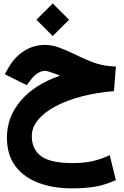

<svg xmlns="http://www.w3.org/2000/svg" viewBox="-20 -728 698 1079"><path d="M184.6 -617.2 276.4 -708.5 368.2 -617.2 276.4 -525.4ZM317.4 -302.7Q311 -305.2 304.7 -307.9Q298.3 -310.5 292.5 -312.5Q245.1 -330.1 232.9 -330.1Q214.8 -330.1 194.1 -317.9Q173.3 -305.7 158.2 -285.6L129.9 -249.5L6.8 -311L29.8 -351.1Q62.5 -407.7 115.7 -441.7Q168.9 -475.6 233.4 -475.6Q271 -475.6 310.5 -461.4Q350.1 -447.3 394 -425.8Q438.5 -404.3 469.7 -390.9Q501 -377.4 526.1 -369.9Q551.3 -362.3 575.9 -358.9Q600.6 -355.5 631.3 -354L620.6 -215.8Q521 -208 436.8 -185.5Q352.5 -163.1 290 -129.4Q227.5 -95.7 193.1 -53.5Q158.7 -11.2 158.7 36.6Q158.7 110.8 211.2 149.7Q263.7 188.5 389.6 188.5Q450.2 188.5 498.3 178Q546.4 167.5 596.7 144L630.9 283.7Q574.7 310.5 516.8 320.6Q459 330.6 382.8 330.6Q280.8 330.6 198.2 300.3Q115.7 270 67.4 206.8Q19 143.6 19 44.4Q19 -70.8 96.9 -162.4Q174.8 -253.9 317.4 -302.7Z"/></svg>

Font: Vazir Black FD-UI
Style: Black-FD-UI
Weight: 900
Designer: Saber Rastikerdar
Foundry: Saber Rastikerdar
Version: Version 30.0.0